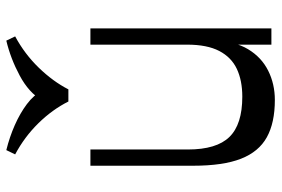

<svg xmlns="http://www.w3.org/2000/svg" viewBox="-156 -690 857 584"><g transform="rotate(-90 272.0 -397.5)"><path d="M260.3 10.5Q191.1 10.5 147 -13.9Q102.8 -38.4 81.6 -92.7Q60.4 -147 60.4 -237.8V-550.5H109.8V-254.1Q109.8 -166.8 147.9 -127.7Q186.1 -88.5 270.5 -88.5Q319.6 -88.5 354.9 -105.1Q390.3 -121.8 409.5 -158.7Q428.7 -195.7 428.7 -256.2L439.3 -172.8Q439.3 -111.6 414.8 -70.9Q390.3 -30.2 349.8 -9.9Q309.3 10.5 260.3 10.5ZM428.7 0V-550.5H478.1V0ZM440.9 -806.3 453.8 -779.4Q400.1 -750.5 358.4 -707.4Q316.8 -664.4 292.7 -617.5H255.7Q231.2 -666.4 189.6 -708.8Q147.9 -751.2 94.9 -779.4L107.9 -806.3Q147.9 -796.4 183.9 -780.5Q219.9 -764.6 247.7 -743.8Q275.4 -723 288.8 -697.3H259.1Q282.7 -737.8 334.5 -765.5Q386.3 -793.3 440.9 -806.3Z"/></g></svg>

Font: Savate ExtraLight
Style: Regular
Weight: 200
Designer: Max Esnée
Foundry: Plomb Type
Version: Version 2.000